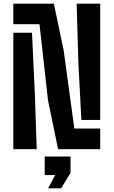

<svg xmlns="http://www.w3.org/2000/svg" viewBox="-20 -820 624 1055"><path d="M299.3 0 243.7 -269.5 197 -687.1H53.2V-800H275.9L330 -542.2L388.4 -113.9H530.6V0ZM53.2 0V-640H155.8L171.4 -306.2L181.8 0ZM427.1 -161 410.7 -474.8 401.1 -800H530.6V-161ZM244.1 215 283.5 141.8H225.7V40H367.6V130L315.5 215Z"/></svg>

Font: Big Shoulders Stencil Text SC Thin
Style: Regular
Weight: 100
Designer: Patric King
Foundry: XO Type Co
Version: Version 2.001